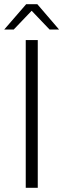

<svg xmlns="http://www.w3.org/2000/svg" viewBox="-20 -890 300 910"><path d="M102 -700H159V0H102ZM260 -750H215L130 -839L45 -750H0L104 -870H157Z"/></svg>

Font: Fivo Sans Light
Style: Regular
Weight: 300
Designer: Alexander Slobzheninov
Foundry: Alexander Slobzheninov
Version: 1.0